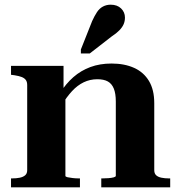

<svg xmlns="http://www.w3.org/2000/svg" viewBox="-20 -799 764 819"><path d="M27 0V-38H32Q50 -38 64.5 -41Q79 -44 87.5 -51.5Q96 -59 96 -73V-436Q96 -450 90 -458Q84 -466 72.5 -470.5Q61 -475 42 -478L27 -480V-518H251V-408L259 -405V-49Q259 -45 268 -43Q277 -41 290 -39.5Q303 -38 316 -38H321V0ZM706 0H412V-38H417Q429 -38 442.5 -39Q456 -40 465 -42.5Q474 -45 474 -49V-366Q474 -400 465.5 -421Q457 -442 440 -451.5Q423 -461 395 -461Q364 -461 337 -448Q310 -435 287 -410Q264 -385 242 -349L236 -402Q261 -442 293 -470Q325 -498 365.5 -513Q406 -528 456 -528Q511 -528 552 -509.5Q593 -491 615.5 -453.5Q638 -416 638 -359V-73Q638 -59 646 -51.5Q654 -44 668.5 -41Q683 -38 700 -38H706ZM373 -709Q383 -731 393.5 -747Q404 -763 419 -771Q434 -779 452 -779Q480 -779 496.5 -763Q513 -747 513 -724Q513 -709 507.5 -696Q502 -683 489.5 -670Q477 -657 457 -644L363 -571H325V-588Z"/></svg>

Font: Roboto Serif 120pt Expanded SemiBold
Style: Regular
Weight: 600
Width: 7
Designer: Greg Gazdowicz
Foundry: Commercial Type
Version: Version 1.008